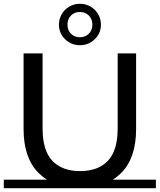

<svg xmlns="http://www.w3.org/2000/svg" viewBox="-25 -981 840 1010"><path d="M395 8Q257 8 178 -71Q99 -150 99 -302V-700H199V-306Q199 -189 250.5 -135Q302 -81 396 -81Q491 -81 542.5 -135Q594 -189 594 -306V-700H691V-302Q691 -150 612.5 -71Q534 8 395 8ZM-5 9V-36H795V9ZM395 -743Q364 -743 339 -758Q314 -773 299.5 -797Q285 -821 285 -851Q285 -881 299.5 -906Q314 -931 339 -946Q364 -961 395 -961Q427 -961 452 -946Q477 -931 491.5 -906Q506 -881 506 -851Q506 -821 491.5 -797Q477 -773 452 -758Q427 -743 395 -743ZM395 -785Q424 -785 442.5 -804Q461 -823 461 -851Q461 -880 442.5 -899Q424 -918 395 -918Q367 -918 348.5 -899.5Q330 -881 330 -851Q330 -823 348 -804Q366 -785 395 -785Z"/></svg>

Font: Montserrat Underline Thin Medium
Style: Regular
Weight: 500
Version: Version 9.000